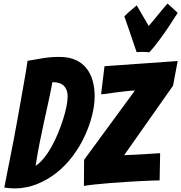

<svg xmlns="http://www.w3.org/2000/svg" viewBox="-20 -1048 1013 1073"><path d="M60 5Q46 5 32 3.5Q18 2 4 0Q31 -138 57 -269Q67 -324 78 -383.5Q89 -443 99 -501Q109 -559 118.5 -612Q128 -665 134 -708Q177 -716 221 -723Q265 -730 311 -730Q365 -730 402.5 -713Q440 -696 463.5 -666Q487 -636 498 -596Q509 -556 509 -511Q509 -459 494 -400.5Q479 -342 452 -284.5Q425 -227 385.5 -174.5Q346 -122 296 -82.5Q246 -43 186.5 -19Q127 5 60 5ZM179 -121Q203 -137 225.5 -164.5Q248 -192 268 -228Q288 -264 304.5 -304Q321 -344 333 -382Q345 -420 351.5 -453Q358 -486 358 -510Q358 -547 337.5 -568Q317 -589 273 -589Q262 -530 250 -476Q238 -422 226 -367Q214 -312 202 -252Q190 -192 179 -121ZM449 -9 450 -155 734 -542Q717 -542 686 -538.5Q655 -535 623.5 -531Q592 -527 569 -523L545 -521L564 -678L973 -707L947 -569L674 -181Q694 -181 727.5 -183Q761 -185 797 -187Q833 -189 875 -192L872 -40Q863 -40 834 -39Q805 -38 765.5 -36Q726 -34 680 -31Q634 -28 590 -24.5Q546 -21 508.5 -17Q471 -13 449 -9ZM815 -756Q802 -757 791 -757.5Q780 -758 773 -758Q763 -758 757 -757.5Q751 -757 747 -757Q743 -757 743 -758Q734 -784 722.5 -818.5Q711 -853 700 -884Q688 -920 675 -957Q686 -967 697 -978Q708 -987 720 -997.5Q732 -1008 744 -1018L811 -903Q821 -914 835 -931Q849 -948 863.5 -965.5Q878 -983 891.5 -999.5Q905 -1016 916 -1028Q929 -1017 939 -1008Q949 -999 957 -991L973 -976Q946 -933 919 -893Q896 -859 868 -821Q840 -783 815 -756Z"/></svg>

Font: Bangers
Style: Regular
Weight: 400
Designer: vernon adams
Foundry: Vernon Adams
Version: Version 2.000